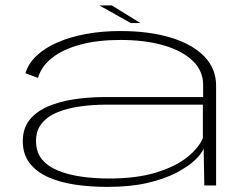

<svg xmlns="http://www.w3.org/2000/svg" viewBox="-20 -708 953 733"><path d="M390 5.5Q478.5 5.5 543.5 -9.8Q608.5 -25 653.2 -48.5Q698 -72 724 -96.5Q750 -121 757.5 -141L760 0H805V-381.5Q805 -446.5 759.5 -493Q714 -539.5 631.8 -564.5Q549.5 -589.5 439 -589.5Q369 -589.5 308.2 -578.2Q247.5 -567 199.8 -546.2Q152 -525.5 120.2 -495.8Q88.5 -466 77 -428.5L125 -410.5Q138 -455.5 180 -488Q222 -520.5 288 -538Q354 -555.5 439 -555.5Q534 -555.5 605 -534.8Q676 -514 715.8 -475.8Q755.5 -437.5 755.5 -384V-337.5H382Q320 -337.5 263.2 -329Q206.5 -320.5 162.2 -301.2Q118 -282 92.5 -249.8Q67 -217.5 67 -169Q67 -119.5 92.8 -85.8Q118.5 -52 163.2 -32Q208 -12 266 -3.2Q324 5.5 390 5.5ZM396.5 -26.5Q341.5 -26.5 291.5 -33.5Q241.5 -40.5 202 -56.5Q162.5 -72.5 140 -100Q117.5 -127.5 117.5 -170Q117.5 -211 140.5 -238.2Q163.5 -265.5 202 -280.5Q240.5 -295.5 288.2 -302Q336 -308.5 385.5 -308.5H754.5V-181Q739.5 -144 695.2 -108.2Q651 -72.5 576.5 -49.5Q502 -26.5 396.5 -26.5ZM479 -620H516L406.5 -687.5H359Z"/></svg>

Font: Anybody ExtraExpanded ExtraLight
Style: Regular
Weight: 250
Width: 8
Version: Version 1.113;gftools[0.9.25]